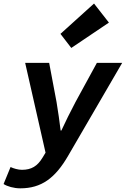

<svg xmlns="http://www.w3.org/2000/svg" viewBox="-68 -842 692 1056"><path d="M43.8 193.8C159.4 193.8 235.6 138.1 307.1 14.2L603.9 -496.1H464.8L347.2 -280.7C321.5 -232.6 288.9 -166.3 269.5 -124H265.5C260.4 -166.3 251.3 -232.6 243 -280.7L202.4 -496.1H70.4L182.5 -2.3L165 26.6C137.5 71.5 105.2 92 52.4 92C32.2 92 6.1 84.6 -9.9 76.6L-48.3 170.1C-28.3 183.2 7.8 193.8 43.8 193.8ZM324.1 -578.3 531 -717.7 449.1 -822.5 264.5 -655.7 324.1 -578.3Z"/></svg>

Font: Source Code Variable
Style: Italic
Weight: 400
Italic angle: -11°
Monospace: yes
Designer: Paul D. Hunt, Teo Tuominen
Foundry: Adobe Systems Incorporated
Version: Version 1.005;PS 1.0;hotconv 16.6.54;makeotf.lib2.5.65590